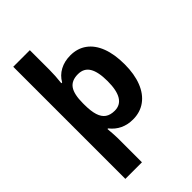

<svg xmlns="http://www.w3.org/2000/svg" viewBox="-289 -866 1211 1211"><g transform="rotate(-45 316.5 -260.0)"><path d="M78.1 -759.8H226.1V-585Q226.1 -532.2 219.2 -471.7H226.1Q249 -512.2 289.8 -534.2Q330.6 -556.2 383.3 -556.2Q446.8 -556.2 492.4 -522.9Q538.1 -489.7 562.3 -426.3Q586.4 -362.8 586.4 -273.9Q586.4 -186.5 561.3 -122.6Q536.1 -58.6 489 -24.4Q441.9 9.8 377.9 9.8Q282.7 9.8 226.1 -62H220.7Q226.1 1 226.1 26.4V240.2H78.1ZM435.1 -274.9Q435.1 -357.4 410.6 -397.9Q386.2 -438.5 333.5 -438.5Q276.4 -438.5 251.2 -402.3Q226.1 -366.2 226.1 -287.1V-274.4Q226.1 -215.8 237.5 -179.9Q249 -144 272.9 -127.4Q296.9 -110.8 335 -110.8Q435.1 -110.8 435.1 -274.9Z"/></g></svg>

Font: Viking Open Sans
Style: Bold
Weight: 700
Foundry: Ascender Corporation
Version: Version 2.001